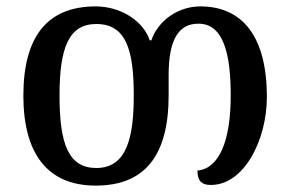

<svg xmlns="http://www.w3.org/2000/svg" viewBox="-20 -568 907 600"><path d="M279 12C432 12 507 -81 507 -270V-334C507 -447 540 -494 600 -494C680 -494 701 -396 701 -269C701 -126 664 -41 597 -35C597 -6 607 10 639 10C743 10 814 -131 814 -265C814 -452 739 -548 606 -548C537 -548 474 -504 453 -442H448C427 -504 356 -548 279 -548C129 -548 53 -455 53 -269C53 -86 130 12 279 12ZM281 -43C195 -43 166 -116 166 -269C166 -419 195 -493 281 -493C375 -493 398 -410 398 -270C398 -138 376 -43 281 -43Z"/></svg>

Font: Noto Serif Georgian Medium
Style: Regular
Weight: 500
Designer: Monotype Design Team, Akaki Razmadze
Foundry: Google LLC
Version: Version 2.003